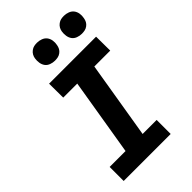

<svg xmlns="http://www.w3.org/2000/svg" viewBox="-281 -1062 1161 1161"><g transform="rotate(-45 300.0 -481.0)"><path d="M457 0H55V-120H191L273 -615H153L152 -735H554L555 -615H419L337 -120H457ZM506 -808Q488 -808 470.5 -814.5Q453 -821 443 -834.5Q433 -848 430 -866.5Q427 -885 430 -904Q432 -917 438.5 -928.5Q445 -940 456.5 -948.5Q468 -957 480 -959.5Q492 -962 505 -962Q523 -962 540.5 -955.5Q558 -949 568.5 -935.5Q579 -922 582 -903.5Q585 -885 581 -866Q579 -853 573 -841.5Q567 -830 555.5 -821.5Q544 -813 531.5 -810.5Q519 -808 506 -808ZM276 -808Q258 -808 240.5 -814.5Q223 -821 213 -834.5Q203 -848 200 -866.5Q197 -885 200 -904Q202 -917 208.5 -928.5Q215 -940 226.5 -948.5Q238 -957 250 -959.5Q262 -962 275 -962Q293 -962 310.5 -955.5Q328 -949 338.5 -935.5Q349 -922 352 -903.5Q355 -885 351 -866Q349 -853 343 -841.5Q337 -830 325.5 -821.5Q314 -813 301.5 -810.5Q289 -808 276 -808Z"/></g></svg>

Font: Iosevka Heavy Extended
Style: Italic
Weight: 900
Width: 7
Italic angle: -9°
Monospace: yes
Designer: Belleve Invis
Foundry: Belleve Invis
Version: Version 32.5.0; ttfautohint (v1.8.4)